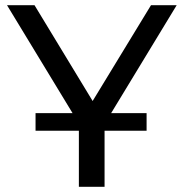

<svg xmlns="http://www.w3.org/2000/svg" viewBox="-20 -720 707 740"><path d="M117 -216V-284H545V-216ZM284 0V-268L307 -206L7 -700H113L366 -283H308L562 -700H661L361 -206L383 -268V0Z"/></svg>

Font: MOST Montserrat Medium
Style: Regular
Weight: 500
Designer: Julieta Ulanovsky
Foundry: Julieta Ulanovsky
Version: Version 8.000;March 11, 2024;FontCreator 15.0.0.2926 64-bit